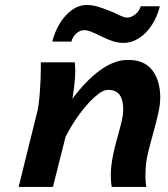

<svg xmlns="http://www.w3.org/2000/svg" viewBox="-20 -740 665 760"><path d="M418.5 -46.4Q418.5 -73.2 422.9 -100.1Q429.2 -141.1 447.8 -207Q458 -244.1 462.9 -265.9Q467.8 -287.6 467.8 -305.2Q467.8 -345.2 453.4 -364.7Q439 -384.3 407.7 -384.3Q385.7 -384.3 353.8 -355.2Q321.8 -326.2 290.5 -282.5Q259.3 -238.8 239.3 -197.8L189.5 0H53.7L127.4 -297.4Q133.8 -323.2 137.7 -375.2Q141.6 -427.2 141.6 -469.7V-493.2H275.9Q277.8 -479 277.8 -455.6Q277.8 -436.5 274.4 -405.8Q271 -375 266.6 -349.1Q319.8 -420.9 376.2 -461.9Q432.6 -502.9 485.8 -502.9Q552.2 -502.9 583.3 -461.4Q614.3 -419.9 614.3 -354Q614.3 -327.1 606.4 -291.5Q598.6 -255.9 583.5 -202.1Q565.4 -137.7 561 -111.3Q555.7 -80.6 555.7 -43.9Q555.7 -20 559.1 0H422.4Q418.5 -20 418.5 -46.4ZM323.2 -720.2Q344.7 -720.2 366 -714.1Q387.2 -708 419.4 -694.8Q431.6 -690.4 445.8 -682.6Q460 -676.3 467.8 -673.3Q475.6 -670.4 483.4 -670.4Q500 -670.4 516.1 -683.8Q532.2 -697.3 537.1 -715.3H612.8Q602.5 -673.8 581.1 -640.9Q559.6 -607.9 530.5 -589.1Q501.5 -570.3 468.8 -570.3Q447.8 -570.3 429 -576.2Q410.2 -582 384.8 -594.2Q356 -608.4 340.6 -614.5Q325.2 -620.6 313 -620.6Q296.9 -620.6 282.2 -607.7Q267.6 -594.7 262.7 -575.2H187Q196.8 -614.7 217 -647.7Q237.3 -680.7 264.6 -700.4Q292 -720.2 323.2 -720.2Z"/></svg>

Font: Lesson One
Style: Bold Italic
Weight: 700
Italic angle: -14°
Designer: But Ko, Victor Gaultney, Annie Olsen, Julie Remington, Don Collingsworth, Eric Hays, Becca Hirsbrunner
Version: Version 1.100